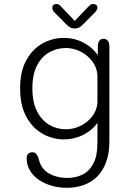

<svg xmlns="http://www.w3.org/2000/svg" viewBox="-20 -672 659 940"><path d="M308 247.5Q269 247.5 233.5 237.5Q198 227.5 170.2 208.5Q142.5 189.5 126.5 162.5Q110.5 135.5 110.5 102Q110.5 88 118.2 80.8Q126 73.5 138.5 73.5Q151.5 73.5 158.2 82.8Q165 92 169 104Q179.5 153.5 218.2 176.2Q257 199 310 199Q350.5 199 383.8 182.8Q417 166.5 437 128.8Q457 91 457 28V-70.5Q431 -33.5 387 -11.5Q343 10.5 292.5 10.5Q238 10.5 189 -16.8Q140 -44 109.2 -99.8Q78.5 -155.5 78.5 -239Q78.5 -323 109.2 -378Q140 -433 189 -459.8Q238 -486.5 292.5 -486.5Q344 -486.5 388.2 -463.5Q432.5 -440.5 458.5 -401.5L459 -451Q462.5 -482 486.5 -482Q515.5 -482 515.5 -442V19Q515.5 79 499.2 122.5Q483 166 454.8 193.5Q426.5 221 388.8 234.2Q351 247.5 308 247.5ZM302.5 -39Q338.5 -39 372.5 -55Q406.5 -71 429.8 -100Q453 -129 457 -167V-305Q454 -343.5 430.5 -373.5Q407 -403.5 372.8 -420.2Q338.5 -437 302.5 -437Q259 -437 221.8 -416.2Q184.5 -395.5 161.5 -352Q138.5 -308.5 138.5 -239Q138.5 -171.5 161.5 -126.8Q184.5 -82 221.8 -60.5Q259 -39 302.5 -39ZM445 -611.5 389 -555Q378 -543.5 368.2 -538Q358.5 -532.5 345.5 -532.5Q333 -532.5 323.2 -538Q313.5 -543.5 302.5 -555L246.5 -611.5Q236 -622.5 236 -634Q236 -642 241.2 -647.2Q246.5 -652.5 255.5 -652.5Q264.5 -652.5 270.2 -648.2Q276 -644 284 -634.5L346 -569.5L407.5 -634.5Q415.5 -643 421.5 -647.8Q427.5 -652.5 436 -652.5Q445.5 -652.5 451.2 -647.5Q457 -642.5 457 -635Q457 -624 445 -611.5Z"/></svg>

Font: Sono Monospace Light
Style: Regular
Weight: 300
Version: Version 2.112